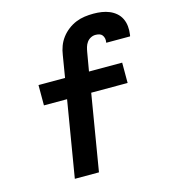

<svg xmlns="http://www.w3.org/2000/svg" viewBox="-110 -832 821 922"><g transform="rotate(-15 300.0 -371.5)"><path d="M148 0 211 -379H96V-480H228L246 -589Q249 -611 257 -632.5Q265 -654 279 -672.5Q293 -691 312 -705.5Q331 -720 352 -728.5Q373 -737 395 -740Q417 -743 439 -743Q460 -743 480 -740Q500 -737 518 -729.5Q536 -722 550.5 -709.5Q565 -697 573.5 -679.5Q582 -662 584 -641.5Q586 -621 583 -601Q583 -599 582.5 -596.5Q582 -594 581 -592H463Q463 -593 463 -593.5Q463 -594 463 -595Q465 -604 463 -613.5Q461 -623 455.5 -630Q450 -637 441 -639.5Q432 -642 422 -642Q410 -642 398.5 -636Q387 -630 379.5 -619.5Q372 -609 368.5 -597Q365 -585 363 -573L347 -480H512V-379H331L268 0Z"/></g></svg>

Font: Zed Sans Extended
Style: Bold Italic
Weight: 700
Width: 7
Italic angle: -9°
Designer: Belleve Invis
Foundry: Belleve Invis
Version: Version 1.0.0; ttfautohint (v1.8.4)